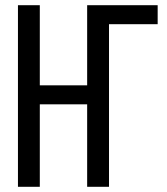

<svg xmlns="http://www.w3.org/2000/svg" viewBox="-20 -718 640 738"><path d="M49 -698H133V-390H315V-698H586V-625H399V0H315V-317H133V0H49Z"/></svg>

Font: IBM Plaex Mono
Style: Regular
Weight: 400
Designer: Mike Abbink, Paul van der Laan, Pieter van Rosmalen
Foundry: Bold Monday
Version: Version 2.003